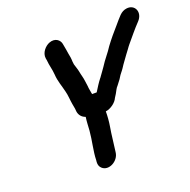

<svg xmlns="http://www.w3.org/2000/svg" viewBox="-132 -823 995 1007"><g transform="rotate(-20 365.5 -319.5)"><path d="M678 -694C663 -692 650 -685 638 -673C625 -659 613 -646 600 -630C575 -602 549 -571 526 -540C506 -508 481 -482 460 -448C451 -434 438 -418 430 -406C428 -403 427 -401 424 -398C408 -378 395 -356 381 -334H355C355 -337 355 -339 354 -341C352 -357 349 -363 348 -382C347 -393 345 -402 344 -411C342 -430 335 -450 332 -468C329 -484 323 -498 319 -513L317 -529C317 -545 314 -563 311 -576C308 -593 307 -605 303 -623L301 -634C297 -656 273 -678 237 -664C214 -655 186 -626 191 -593L193 -582C195 -552 204 -528 206 -497C208 -460 221 -429 229 -394C235 -373 236 -343 240 -321C241 -311 246 -294 246 -283C247 -262 257 -246 274 -237L283 -233C279 -206 279 -184 277 -158C273 -107 258 -50 257 -1L256 9C255 24 259 36 269 45C301 75 362 43 367 -5C371 -38 376 -73 380 -108L385 -140C390 -169 392 -199 392 -224C419 -227 451 -250 461 -274C465 -281 469 -287 473 -293C481 -306 485 -319 496 -330C504 -342 516 -354 523 -367C530 -380 543 -393 552 -407C567 -431 580 -446 595 -468L613 -492C618 -499 622 -505 628 -512C656 -545 683 -579 712 -609C750 -649 726 -701 678 -694Z"/></g></svg>

Font: Electronic
Style: ExHvIt
Weight: 900
Version: Version 1.011